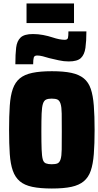

<svg xmlns="http://www.w3.org/2000/svg" viewBox="-20 -984 562 1100"><path d="M277 96Q210 96 165 86.5Q120 77 93.5 54.5Q67 32 53.5 -6Q40 -44 36 -101.5Q32 -159 32 -240Q32 -320 36 -378.5Q40 -437 53.5 -475Q67 -513 93.5 -535Q120 -557 165 -566.5Q210 -576 277 -576Q345 -576 389 -566.5Q433 -557 460 -535Q487 -513 500 -475Q513 -437 517.5 -378.5Q522 -320 522 -240Q522 -159 517.5 -101.5Q513 -44 500 -6Q487 32 460 54.5Q433 77 389 86.5Q345 96 277 96ZM276 -43Q298 -43 309.5 -48Q321 -53 327 -71Q333 -89 333.5 -127.5Q334 -166 334 -231Q334 -296 333.5 -333.5Q333 -371 327 -389.5Q321 -408 309.5 -413.5Q298 -419 276 -419Q256 -419 244 -413.5Q232 -408 226 -389.5Q220 -371 218.5 -333.5Q217 -296 217 -231Q217 -166 218.5 -127.5Q220 -89 225 -71Q230 -53 243 -48Q256 -43 276 -43ZM68 -616Q68 -673 72.5 -711Q77 -749 98 -769Q119 -789 169 -789Q198 -789 227 -783.5Q256 -778 280 -770Q301 -763 318.5 -759.5Q336 -756 351 -756Q367 -756 369.5 -767.5Q372 -779 372 -804H475Q475 -749 469.5 -710Q464 -671 443.5 -651.5Q423 -632 374 -632Q345 -632 316.5 -638.5Q288 -645 262 -651Q243 -657 225 -661.5Q207 -666 193 -666Q177 -666 173.5 -654.5Q170 -643 170 -616ZM132 -852V-964H404V-852Z"/></svg>

Font: Farlight84_Sys_V01
Style: Bold
Weight: 700
Designer: Monotype Design Team, Nadine Chahine and Nizar Qandah
Foundry: Monotype Imaging Inc.
Version: Version 2.004;October 31, 2024;FontCreator 14.0.0.2814 64-bi